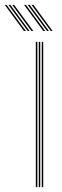

<svg xmlns="http://www.w3.org/2000/svg" viewBox="-89 -773 258 793"><path d="M83.5 0V-600H89.5V0ZM59 0V-600H65.2V0ZM71.2 0V-600H77.2V0ZM40.8 -645 -38.5 -752.8H-30.8L48.5 -645ZM10 -645 -69.2 -752.8H-61.8L17.8 -645ZM25.5 -645 -54 -752.8H-46.2L33 -645ZM120.8 -645 41.2 -752.8H49L128.2 -645ZM89.8 -645 10.5 -752.8H18.2L97.5 -645ZM105.2 -645 25.8 -752.8H33.5L113 -645Z"/></svg>

Font: Big Shoulders Inline Display Thin ExtraLight
Style: Regular
Weight: 250
Version: Version 2.002